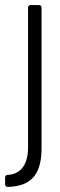

<svg xmlns="http://www.w3.org/2000/svg" viewBox="-51 -524 237 753"><path d="M-21 209C81 207 112 149 112 55V-494C112 -500 108 -504 102 -504H69C63 -504 59 -500 59 -494V55C59 118 33 159 -21 162C-27 162 -31 166 -31 172V199C-31 205 -27 209 -21 209Z"/></svg>

Font: Barlow Condensed Light
Style: Regular
Weight: 300
Width: 3
Designer: Jeremy Tribby
Foundry: Tribby Type
Version: Version 1.422;hotconv 1.0.109;makeotfexe 2.5.65596